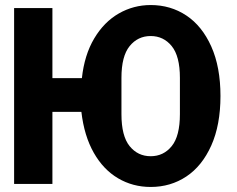

<svg xmlns="http://www.w3.org/2000/svg" viewBox="-20 -730 940 762"><path d="M303 -286H188V0H36V-698H188V-420H305Q315 -512 354 -577.5Q393 -643 451.5 -676.5Q510 -710 578 -710Q657 -710 719.5 -668.5Q782 -627 818.5 -545.5Q855 -464 855 -349Q855 -234 818.5 -152.5Q782 -71 719.5 -29.5Q657 12 578 12Q507 12 448.5 -22.5Q390 -57 352 -124Q314 -191 303 -286ZM694 -277V-421Q694 -507 661.5 -547Q629 -587 578 -587Q527 -587 494.5 -547Q462 -507 462 -421V-277Q462 -190 494.5 -150Q527 -110 578 -110Q629 -110 661.5 -150Q694 -190 694 -277Z"/></svg>

Font: iA Writer Duo V
Style: Regular
Weight: 400
Designer: Mike Abbink, Paul van der Laan, Pieter van Rosmalen, Oliver Reichenstein
Foundry: Information Architects Inc.
Version: Version 2.000